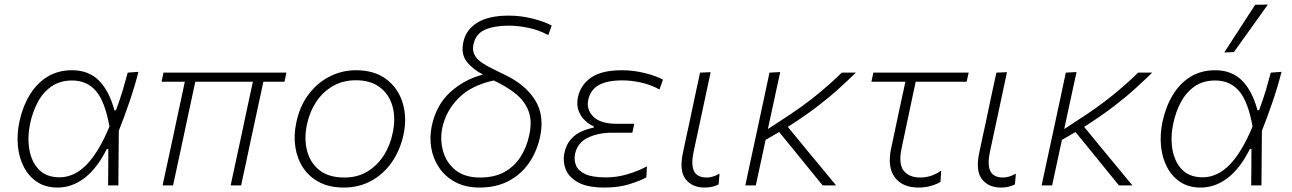

<svg xmlns="http://www.w3.org/2000/svg" viewBox="-20 -813 5666 842"><path d="M232 9.5Q180 9.5 143.2 -14.8Q106.5 -39 85 -80Q63.5 -121 58.5 -172.8Q53.5 -224.5 65 -279Q79 -344.5 109.8 -395.8Q140.5 -447 187.2 -476Q234 -505 296 -505Q369.5 -505 414.5 -459Q459.5 -413 481.5 -329.5H488.5Q507 -379 519 -419.5Q531 -460 540 -494.5L587 -498Q571 -434.5 548.5 -368.5Q526 -302.5 501 -239.5Q500 -119.5 499 0H454Q454.5 -41 454.8 -81.2Q455 -121.5 455 -160H448.5Q405.5 -74 350.5 -32.2Q295.5 9.5 232 9.5ZM241 -35.5Q305 -35.5 358.5 -89.5Q412 -143.5 460 -258Q440.5 -368 400.8 -414Q361 -460 296.5 -460Q243 -460 205.8 -434Q168.5 -408 145.8 -365.2Q123 -322.5 112.5 -273Q99.5 -213 108.5 -158.5Q117.5 -104 150.2 -69.8Q183 -35.5 241 -35.5Z M693 0Q705 -55.5 716.5 -109Q728 -162.5 741 -222L751 -270Q762 -321.5 771.8 -366.5Q781.5 -411.5 790.5 -454.5H688.5L697 -494.5H1236L1227.5 -454.5H1135L1078.5 -192Q1069 -146.5 1058.5 -97.8Q1048 -49 1037.5 0H991.5Q999.5 -37.5 1010.8 -90Q1022 -142.5 1034 -197Q1045.5 -252.5 1058.5 -313.2Q1071.5 -374 1089 -454.5H836.5Q828 -415 819.2 -374Q810.5 -333 800.5 -287L786.5 -221Q774 -163 762.5 -109.2Q751 -55.5 739 0Z M1488 9.5Q1425 9.5 1380.2 -14Q1335.5 -37.5 1309.2 -77.5Q1283 -117.5 1275.2 -168.2Q1267.5 -219 1279 -273.5Q1294 -347 1333 -398.8Q1372 -450.5 1426.2 -477.8Q1480.5 -505 1541 -505Q1622.5 -505 1674.5 -465.5Q1726.5 -426 1746 -361.2Q1765.5 -296.5 1749.5 -222Q1734.5 -153.5 1698 -101.2Q1661.5 -49 1607.8 -19.8Q1554 9.5 1488 9.5ZM1490.5 -34.5Q1548 -34.5 1591.2 -60.8Q1634.5 -87 1662.8 -131Q1691 -175 1702 -229.5Q1716 -293.5 1701.5 -346Q1687 -398.5 1646.5 -429.8Q1606 -461 1540.5 -461Q1484 -461 1439.8 -435.5Q1395.5 -410 1366.5 -366Q1337.5 -322 1326 -266.5Q1313 -205 1326.5 -152.2Q1340 -99.5 1380.5 -67Q1421 -34.5 1490.5 -34.5Z M2083 9.5Q2022.5 9.5 1978.2 -13.8Q1934 -37 1907 -76Q1880 -115 1871.5 -163Q1863 -211 1873.5 -261Q1893.5 -353.5 1955 -409.2Q2016.5 -465 2098 -486Q2053 -509 2026.8 -542.8Q2000.5 -576.5 2012 -629Q2023.5 -682.5 2073 -713.5Q2122.5 -744.5 2211.5 -744.5Q2265 -744.5 2317.2 -731Q2369.5 -717.5 2399.5 -701L2384.5 -659Q2343 -681.5 2297.2 -691Q2251.5 -700.5 2212 -700.5Q2147.5 -700.5 2107 -682.8Q2066.5 -665 2056.5 -619Q2049.5 -588 2066.8 -563Q2084 -538 2143 -510L2196 -484Q2283.5 -442 2326 -375Q2368.5 -308 2348.5 -213.5Q2334.5 -148 2299.5 -97.8Q2264.5 -47.5 2210 -19Q2155.5 9.5 2083 9.5ZM1920 -254Q1909 -201.5 1922.8 -151Q1936.5 -100.5 1977 -67.5Q2017.5 -34.5 2085.5 -34.5Q2149 -34.5 2193 -59.2Q2237 -84 2263.5 -126.2Q2290 -168.5 2301 -220.5Q2314.5 -281.5 2298 -325.5Q2281.5 -369.5 2241.5 -401.8Q2201.5 -434 2145 -460Q2046 -438.5 1991 -382.8Q1936 -327 1920 -254Z M2631.5 9.5Q2554.5 9.5 2513.8 -14Q2473 -37.5 2460.2 -72.2Q2447.5 -107 2455 -141.5Q2463 -179.5 2483.8 -202.5Q2504.5 -225.5 2531.2 -237Q2558 -248.5 2583 -253L2584 -259Q2566 -266 2547 -283Q2528 -300 2517.8 -326.2Q2507.5 -352.5 2514.5 -387Q2526 -440.5 2572.2 -472.8Q2618.5 -505 2708 -505Q2759 -505 2809.2 -492.2Q2859.5 -479.5 2887.5 -463.5L2872 -420.5Q2833 -442 2790.5 -451.2Q2748 -460.5 2710 -460.5Q2643.5 -460.5 2606.5 -440.2Q2569.5 -420 2559.5 -374.5Q2551 -333 2582 -301.5Q2613 -270 2686.5 -270H2761.5L2753 -231H2664.5Q2603 -231 2557.8 -209Q2512.5 -187 2502 -138.5Q2496.5 -111.5 2506 -87.8Q2515.5 -64 2546.8 -49.5Q2578 -35 2637.5 -35Q2685 -35 2732 -49Q2779 -63 2817 -83.5L2814.5 -35Q2787 -20 2739.8 -5.2Q2692.5 9.5 2631.5 9.5Z M3070 9.5Q3015.5 9.5 2986.8 -27.2Q2958 -64 2975 -143.5Q2983.5 -183.5 2989.5 -212Q2995.5 -240.5 3002.5 -271.5Q3015.5 -334 3026.8 -386.5Q3038 -439 3050 -494.5L3096.5 -496.5Q3077 -404.5 3060.2 -326.8Q3043.5 -249 3032 -195L3021.5 -146Q3010 -91 3023.5 -62.8Q3037 -34.5 3080 -34.5Q3105 -34.5 3135.5 -51.5L3131.5 -4.5Q3120.5 1.5 3105.2 5.5Q3090 9.5 3070 9.5Z M3248.5 0Q3260.5 -55.5 3271.5 -107.5Q3282.5 -159.5 3296 -221L3306.5 -270Q3320 -332 3331.2 -385.2Q3342.5 -438.5 3354.5 -494.5L3401.5 -497Q3385.5 -423.5 3371.8 -359.5Q3358 -295.5 3347.5 -247L3405.5 -285Q3496 -343 3561.5 -396.5Q3627 -450 3671.5 -494.5H3733.5Q3699 -461 3659.2 -424.8Q3619.5 -388.5 3565.5 -347Q3511.5 -305.5 3435 -256.5L3513 -161.5Q3543.5 -125 3578 -83Q3612.5 -41 3646.5 0H3587.5Q3559 -35 3531.5 -68.8Q3504 -102.5 3474.5 -139L3397 -234L3337.5 -199.5Q3326 -146 3315.8 -98.5Q3305.5 -51 3294.5 0Z M4008 9.5Q3937.5 9.5 3904 -35.5Q3870.5 -80.5 3888 -162.5Q3906.5 -250.5 3922.5 -325Q3938.5 -399.5 3950.5 -454.5H3801.5L3810 -494.5H4228L4219 -454.5H3995.5Q3980 -381.5 3964.8 -309Q3949.5 -236.5 3934 -163.5Q3919.5 -94.5 3943 -64.5Q3966.5 -34.5 4016 -34.5Q4065 -34.5 4107.5 -65L4104.5 -15.5Q4090.5 -6 4064 1.8Q4037.5 9.5 4008 9.5Z M4369.5 9.5Q4315 9.5 4286.2 -27.2Q4257.5 -64 4274.5 -143.5Q4283 -183.5 4289 -212Q4295 -240.5 4302 -271.5Q4315 -334 4326.2 -386.5Q4337.5 -439 4349.5 -494.5L4396 -496.5Q4376.5 -404.5 4359.8 -326.8Q4343 -249 4331.5 -195L4321 -146Q4309.5 -91 4323 -62.8Q4336.5 -34.5 4379.5 -34.5Q4404.5 -34.5 4435 -51.5L4431 -4.5Q4420 1.5 4404.8 5.5Q4389.5 9.5 4369.5 9.5Z M4548 0Q4560 -55.5 4571 -107.5Q4582 -159.5 4595.5 -221L4606 -270Q4619.5 -332 4630.8 -385.2Q4642 -438.5 4654 -494.5L4701 -497Q4685 -423.5 4671.2 -359.5Q4657.5 -295.5 4647 -247L4705 -285Q4795.5 -343 4861 -396.5Q4926.5 -450 4971 -494.5H5033Q4998.5 -461 4958.8 -424.8Q4919 -388.5 4865 -347Q4811 -305.5 4734.5 -256.5L4812.5 -161.5Q4843 -125 4877.5 -83Q4912 -41 4946 0H4887Q4858.5 -35 4831 -68.8Q4803.5 -102.5 4774 -139L4696.5 -234L4637 -199.5Q4625.5 -146 4615.2 -98.5Q4605 -51 4594 0Z M5245 9.5Q5193 9.5 5156.2 -14.8Q5119.5 -39 5098 -80Q5076.5 -121 5071.5 -172.8Q5066.5 -224.5 5078 -279Q5092 -344.5 5122.8 -395.8Q5153.5 -447 5200.2 -476Q5247 -505 5309 -505Q5382.5 -505 5427.5 -459Q5472.5 -413 5494.5 -329.5H5501.5Q5520 -379 5532 -419.5Q5544 -460 5553 -494.5L5600 -498Q5584 -434.5 5561.5 -368.5Q5539 -302.5 5514 -239.5Q5513 -119.5 5512 0H5467Q5467.5 -41 5467.8 -81.2Q5468 -121.5 5468 -160H5461.5Q5418.5 -74 5363.5 -32.2Q5308.5 9.5 5245 9.5ZM5254 -35.5Q5318 -35.5 5371.5 -89.5Q5425 -143.5 5473 -258Q5453.5 -368 5413.8 -414Q5374 -460 5309.5 -460Q5256 -460 5218.8 -434Q5181.5 -408 5158.8 -365.2Q5136 -322.5 5125.5 -273Q5112.5 -213 5121.5 -158.5Q5130.5 -104 5163.2 -69.8Q5196 -35.5 5254 -35.5ZM5349 -583Q5383.5 -636.5 5417.2 -688.5Q5451 -740.5 5484.5 -792L5540 -793Q5502.5 -740.5 5465.5 -688.5Q5428.5 -636.5 5391 -584.5Z"/></svg>

Font: Commissioner ExtraLight
Style: Italic
Weight: 200
Italic angle: -12°
Designer: Kostas Bartsokas
Foundry: Kostas Bartsokas
Version: Version 1.000; ttfautohint (v1.8.3)